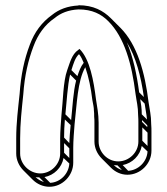

<svg xmlns="http://www.w3.org/2000/svg" viewBox="-20 -592 640 734"><path d="M57 -5V-63C57 -121 63 -173 69 -231C74 -304 88 -362 108 -415C125 -461 152 -498 189 -523C212 -542 241 -554 280 -556C333 -556 367 -538 394 -511C456 -449 484 -347 498 -234C502 -204 508 -185 508 -152C509 -141 509 -131 509 -123V-51C509 -9 473 25 432 25C391 25 357 -10 357 -51V-123C357 -156 351 -186 347 -212C338 -283 324 -365 284 -405L279 -401C254 -384 247 -351 237 -324C221 -280 221 -204 215 -153C213 -127 210 -89 210 -63V-5C210 36 175 71 134 71C93 71 57 36 57 -5ZM533 -196C536 -173 540 -157 542 -135L522 -155C522 -178 519 -195 516 -213ZM530 -221 512 -239C503 -307 489 -374 465 -430C499 -376 519 -300 530 -221ZM543 -113V-106L523 -126V-133ZM544 -85V-34L524 -54V-105ZM544 -13C542 26 509 59 470 61L449 39C486 32 515 3 522 -34ZM446 58C434 54 424 48 415 39C420 40 424 40 429 40ZM271 -284C260 -242 257 -182 252 -133L230 -155C235 -202 238 -265 248 -307ZM276 -301 253 -324C261 -349 267 -371 282 -385C289 -377 295 -364 300 -352C288 -337 282 -319 276 -301ZM250 -114C248 -94 246 -67 245 -45L225 -66C225 -86 226 -113 228 -135ZM245 -25V12L225 -8V-45ZM245 33C243 72 211 105 172 107L150 85C187 78 216 49 223 12ZM148 104C136 100 125 94 116 85C121 86 125 86 130 86ZM340 -146C341 -138 341 -129 341 -123V-51C341 -26 352 -3 369 14L404 49C420 65 442 76 467 76C517 76 559 34 559 -16V-88C559 -97 559 -106 558 -117C558 -152 552 -172 548 -201C534 -315 505 -421 440 -486L404 -522C375 -551 337 -572 280 -572V-571C238 -569 205 -556 179 -535C140 -507 112 -470 94 -421C73 -366 60 -306 55 -233C49 -176 42 -122 42 -63V-5C42 20 53 43 70 60L105 95C121 111 144 122 169 122C219 122 260 79 260 30V-28C260 -53 263 -91 265 -116C274 -194 276 -282 306 -335C319 -298 328 -253 333 -210C336 -193 339 -182 339 -169C340 -163 340 -155 340 -146Z"/></svg>

Font: Blanket
Style: Ugh
Weight: 900
Foundry: Cannot Into Space Fonts
Version: Version 0.9